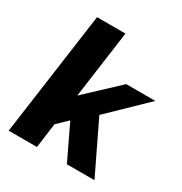

<svg xmlns="http://www.w3.org/2000/svg" viewBox="-172 -871 950 1000"><g transform="rotate(30 302.5 -371.0)"><path d="M537 0 389 -307 605 -516H430L239 -337L295 -742H124L21 0H191L211 -148L272 -207L371 0Z"/></g></svg>

Font: United Sans ExtraBold
Style: Italic
Weight: 800
Italic angle: -8°
Designer: Pablo Impallari, Rodrigo Fuenzalida (Modified by Dan O. Williams)
Version: Version 1.000;PS 001.000;hotconv 1.0.88;makeotf.lib2.5.64775